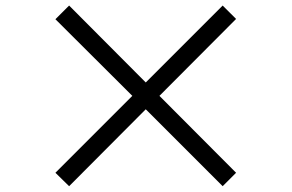

<svg xmlns="http://www.w3.org/2000/svg" viewBox="-20 -718 1040 685"><path d="M822.3 -101.6 774.4 -53.7 500 -328.1 226.6 -53.7 177.7 -101.6 452.1 -376 177.7 -649.4 226.6 -698.2 500 -423.8 774.4 -698.2 822.3 -650.4 548.8 -376Z"/></svg>

Font: irohakakuC Regular
Style: Regular
Weight: 400
Designer: [Source Han Sans]
Ryoko NISHIZUKA Ë•øÂ°öÊ∂ºÂ≠ê (kana & ideographs); Paul D. Hunt (Latin, Greek & Cyrillic); Wenlong ZHAN
Version: Version 1.001.20160904